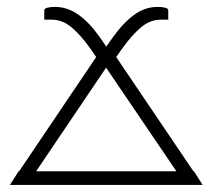

<svg xmlns="http://www.w3.org/2000/svg" viewBox="-20 -522 600 542"><path d="M32.5 -38.5H34L251.5 -361L235 -385Q208 -423 182 -444.8Q156 -466.5 126 -466.5H105V-493Q105 -498 113.5 -500.2Q122 -502.5 135.5 -502.5Q170.5 -502.5 201.8 -480.2Q233 -458 262 -416.5L280 -390.5L298.5 -416.5Q328 -458 358.8 -480.2Q389.5 -502.5 424.5 -502.5Q438 -502.5 446.5 -500.2Q455 -498 455 -493V-466.5H434Q404 -466.5 378 -444.8Q352 -423 325 -385L308 -361L526 -38.5H527.5L552 0H8ZM82 -38.5H478L279.5 -331Z"/></svg>

Font: Lato Light
Style: Regular
Weight: 300
Designer: Lukasz Dziedzic
Foundry: tyPoland Lukasz Dziedzic
Version: Version 2.007; 2014-02-27